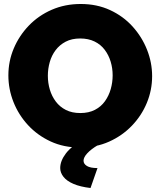

<svg xmlns="http://www.w3.org/2000/svg" viewBox="-20 -734 805 963"><path d="M381 6Q300 6 234 -24.5Q168 -55 120.5 -106.5Q73 -158 47.5 -222.5Q22 -287 22 -356Q22 -427 49 -491Q76 -555 124.5 -605.5Q173 -656 239.5 -685Q306 -714 385 -714Q466 -714 532 -683.5Q598 -653 645 -601Q692 -549 717.5 -484.5Q743 -420 743 -352Q743 -282 716.5 -218Q690 -154 641.5 -103.5Q593 -53 527 -23.5Q461 6 381 6ZM220 -354Q220 -318 230 -284.5Q240 -251 260 -224.5Q280 -198 310.5 -182.5Q341 -167 383 -167Q425 -167 456 -183Q487 -199 506.5 -226.5Q526 -254 535.5 -287.5Q545 -321 545 -356Q545 -392 535 -425Q525 -458 505 -484.5Q485 -511 454 -526Q423 -541 382 -541Q340 -541 309.5 -525Q279 -509 259 -482.5Q239 -456 229.5 -422.5Q220 -389 220 -354ZM282 109Q282 73 310.5 35.5Q339 -2 395 -30H458L471 -6Q437 14 418 34.5Q399 55 399 72Q399 88 416 98.5Q433 109 469 109L434 209Q383 203 349 188.5Q315 174 298.5 153Q282 132 282 109Z"/></svg>

Font: Raleway Thin Black
Style: Regular
Weight: 900
Version: Version 4.026